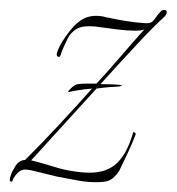

<svg xmlns="http://www.w3.org/2000/svg" viewBox="-58 -362 357 388"><path d="M142 6Q123 7 101 3Q79 -1 58 -5Q53 -6 37.5 -10Q22 -14 6.5 -17.5Q-9 -21 -14 -18Q-20 -16 -26 -8.5Q-32 -1 -33 4Q-33 5 -35 5Q-41 5 -36 -8Q-35 -13 -27.5 -25.5Q-20 -38 -7 -39Q28 -74 61.5 -110Q95 -146 128 -183Q115 -182 102 -180Q89 -178 81 -176Q80 -176 80 -177Q80 -179 87.5 -185.5Q95 -192 100 -192Q106 -193 116 -193Q126 -193 137 -193Q162 -220 185.5 -247.5Q209 -275 234 -303Q230 -300 215 -300Q199 -300 179 -302.5Q159 -305 145 -307Q139 -308 133.5 -308.5Q128 -309 123 -309Q106 -309 97.5 -304Q89 -299 82 -290Q80 -287 73 -272Q66 -257 65 -252Q63 -247 62 -247Q54 -247 58 -258Q62 -269 69.5 -280.5Q77 -292 79 -294Q90 -310 104 -320Q118 -330 136 -330Q147 -330 157 -327Q166 -325 182 -322Q198 -319 215 -317Q232 -315 240 -315Q249 -315 255 -324Q261 -333 265 -337Q269 -342 274 -342Q279 -342 279 -337Q279 -333 274 -328Q252 -308 218 -271.5Q184 -235 145 -192Q158 -192 169.5 -191.5Q181 -191 188 -190Q190 -190 186.5 -188.5Q183 -187 181 -187Q176 -187 163.5 -186Q151 -185 137 -183L5 -38Q22 -34 46 -26.5Q70 -19 84 -17Q95 -15 105 -14Q115 -13 123 -13Q158 -13 178.5 -32.5Q199 -52 211 -94Q212 -96 214.5 -94Q217 -92 216 -90Q210 -74 200.5 -53.5Q191 -33 183 -17Q179 -10 170 -2Q161 6 142 6Z"/></svg>

Font: Explora
Style: Regular
Weight: 400
Designer: Robert E. Leuschke
Foundry: Robert E. Leuschke
Version: Version 1.010